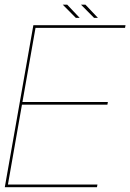

<svg xmlns="http://www.w3.org/2000/svg" viewBox="-27 -780 543 800"><path d="M-7 0H377L379 -11H6L64.5 -344H420.5L422.5 -355H66.5L121 -664H494L496 -675H112ZM365 -705.5H381L329 -760.5H310.5ZM289 -705.5H305L253 -760.5H234.5Z"/></svg>

Font: Anybody UltraCondensed Thin Thin
Style: Italic
Weight: 250
Italic angle: -10°
Version: Version 1.111